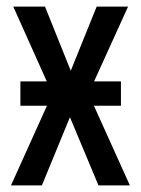

<svg xmlns="http://www.w3.org/2000/svg" viewBox="-20 -559 424 579"><path d="M41.5 -313.5H121.1L20 -539.1H115.7L193.4 -345.7L271.5 -539.1H366.2L263.7 -313.5H344.7V-240.2H263.2L371.6 0H276.9L190.9 -205.6L106.4 0H13.2L121.6 -240.2H41.5Z"/></svg>

Font: Open Sans Condensed Medium
Style: Regular
Weight: 500
Width: 3
Designer: Monotype Design Team
Foundry: Monotype Imaging Inc.
Version: Version 3.000